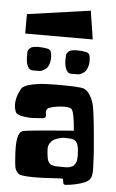

<svg xmlns="http://www.w3.org/2000/svg" viewBox="-59 -899 570 947"><g transform="rotate(5 226.5 -425.5)"><path d="M39.1 -814.5 351.6 -858.9 373.5 -718.3H39.1ZM173.3 -638.2Q175.8 -627.9 176.5 -615.7Q177.2 -603.5 174.1 -587.9Q170.9 -572.3 162.6 -561Q158.2 -555.7 152.8 -552.2L139.6 -544.4Q131.8 -540.5 124.5 -540.5H124H91.8H90.8Q80.1 -540.5 72.8 -548.8Q57.6 -566.9 57.6 -606L58.1 -629.4V-629.9Q58.1 -632.8 58.6 -633.8Q61 -640.6 67.6 -647Q74.2 -653.3 81.1 -654.8Q94.7 -658.2 108.9 -658.2Q135.3 -658.2 157.2 -653.3Q162.6 -652.3 167.2 -647.7Q171.9 -643.1 173.3 -638.2ZM364.3 -638.2Q366.7 -627.9 367.4 -615.7Q368.2 -603.5 364.7 -587.9Q361.3 -572.3 353 -561Q348.1 -555.2 343.8 -552.2L330.6 -544.4Q322.8 -540.5 314.9 -540.5H282.7H281.7Q271 -540.5 263.7 -548.8Q248 -567.4 248 -606L249 -629.9V-630.4Q249 -632.8 249.5 -633.8Q252 -640.6 258.3 -647Q264.6 -653.3 271.5 -654.8Q285.2 -658.2 299.8 -658.2Q326.2 -658.2 348.1 -653.3Q353.5 -652.3 358.2 -647.7Q362.8 -643.1 364.3 -638.2ZM254.9 -79.1H255.4Q259.3 -79.1 271.2 -78.9Q283.2 -78.6 287.4 -78.6Q291.5 -78.6 301.5 -79.1Q311.5 -79.6 315.4 -81.3Q319.3 -83 326.4 -85.7Q333.5 -88.4 336.4 -92.8Q339.4 -97.2 343.3 -103.3Q347.2 -109.4 348.4 -118.2Q349.6 -127 349.6 -137.7Q349.6 -185.1 339.8 -202.4Q330.1 -219.7 309.1 -221.2Q287.1 -222.7 282.2 -222.7Q280.3 -222.7 275.4 -222.4Q270.5 -222.2 268.6 -222.2Q265.6 -221.7 260.7 -220.9Q255.9 -220.2 243.2 -216.1Q230.5 -211.9 221.2 -205.6Q211.9 -199.2 204.8 -186.8Q197.8 -174.3 198.7 -158.2Q199.7 -143.6 200.4 -135.5Q201.2 -127.4 202.9 -117.7Q204.6 -107.9 207 -103Q209.5 -98.1 213.4 -92.5Q217.3 -86.9 222.9 -84.7Q228.5 -82.5 236.3 -80.8Q244.1 -79.1 254.9 -79.1ZM429.2 -120.1Q429.2 -113.3 430.4 -96.7Q431.6 -80.1 431.2 -70.8Q430.7 -61.5 428.2 -48.8Q425.8 -36.1 417.5 -27.3Q409.2 -18.6 395 -12.7Q352.1 3.9 302.2 7.8H301.3Q291 7.8 290 -2.4L288.1 -15.6Q287.1 -22 281.2 -22H280.8Q87.4 -8.3 66.9 -26.4Q52.2 -39.1 48.6 -55.9Q44.9 -72.8 42.5 -119.6Q42 -127.4 42 -131.8Q37.1 -225.1 66.9 -237.3Q74.7 -240.7 137.9 -246.8Q201.2 -252.9 260.7 -257.3L319.8 -261.7Q313 -351.6 298.8 -367.7Q285.6 -378.4 245.1 -374.8Q204.6 -371.1 185.5 -361.8Q169.9 -354 176.3 -327.1Q176.3 -326.7 176.5 -325.4Q176.8 -324.2 176.8 -323.7Q176.8 -318.4 172.9 -314.5Q168.9 -310.5 164.1 -310.1Q138.2 -307.6 113 -306.6Q87.9 -305.7 59.8 -311Q31.7 -316.4 26.4 -329.1Q6.3 -381.3 43.5 -446.3Q52.7 -461.9 94 -470.5Q135.3 -479 171.9 -479.5L208.5 -480.5Q330.6 -481 350.6 -473.1Q365.7 -467.3 379.2 -448Q392.6 -428.7 400.4 -401.9Q407.7 -377 418.5 -264.9Q429.2 -152.8 429.2 -120.1Z"/></g></svg>

Font: Some Time Later
Style: Regular
Weight: 400
Version: Version 003.300